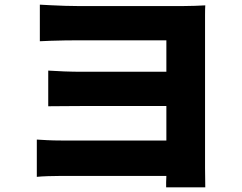

<svg xmlns="http://www.w3.org/2000/svg" viewBox="-20 -760 1040 824"><path d="M151 -740Q170 -739 198.5 -737.5Q227 -736 258.5 -735Q290 -734 316 -734H765Q788 -734 816.5 -735Q845 -736 861 -737Q860 -724 860 -695.5Q860 -667 860 -644V-39Q860 -23 860.5 2.5Q861 28 861 44H693Q693 35 693 22Q693 9 694 -5H242Q217 -5 186 -4Q155 -3 138 -1V-161Q154 -160 181.5 -158.5Q209 -157 243 -157H694V-305H332Q295 -305 252.5 -304.5Q210 -304 187 -304V-457Q216 -455 255.5 -453.5Q295 -452 332 -452H694V-587H316Q290 -587 258 -586.5Q226 -586 197.5 -585Q169 -584 151 -583Z"/></svg>

Font: Source Han Sans CN Heavy
Style: Regular
Weight: 900
Designer: Ryoko NISHIZUKA 西塚涼子 (kana, bopomofo & ideographs); Paul D. Hunt (Latin, Greek & Cyrillic); Sandoll Communications 산돌커뮤니
Foundry: Adobe
Version: Version 2.000;hotconv 1.0.107;makeotfexe 2.5.65593